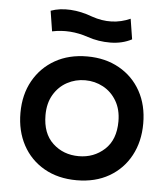

<svg xmlns="http://www.w3.org/2000/svg" viewBox="-50 -708 673 771"><g transform="rotate(5 286.5 -323.0)"><path d="M287 17Q212 17 156 -15Q100 -47 69.5 -103.5Q39 -160 39 -233Q39 -307 70.5 -363Q102 -419 157.5 -450.5Q213 -482 287 -482Q360 -482 416 -450.5Q472 -419 503 -363Q534 -307 534 -233Q534 -160 503.5 -103.5Q473 -47 417.5 -15Q362 17 287 17ZM287 -386Q248 -386 214.5 -368Q181 -350 160.5 -315.5Q140 -281 140 -233Q140 -159 182.5 -119.5Q225 -80 287 -80Q348 -80 391 -119.5Q434 -159 434 -233Q434 -281 413.5 -315.5Q393 -350 359.5 -368Q326 -386 287 -386ZM137 -570 124 -652Q160 -665 203.5 -662.5Q247 -660 292 -643Q373 -615 447 -648L460 -566Q422 -546 374 -545.5Q326 -545 282 -560Q209 -585 137 -570Z"/></g></svg>

Font: Kreadon Light
Style: Bold
Weight: 600
Designer: Reiya WATANABE
Foundry: StudioGnu
Version: Version 1.003; ttfautohint (v1.8.4.7-5d5b);gftools[0.9.32]